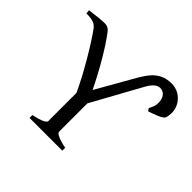

<svg xmlns="http://www.w3.org/2000/svg" viewBox="-157 -818 991 991"><g transform="rotate(45 338.5 -322.5)"><path d="M175.8 -21Q216.8 -29.3 236.3 -38.8Q255.9 -48.3 255.9 -56.2V-262.2Q222.2 -335.9 171.1 -422.9Q120.1 -509.8 82 -562Q74.7 -570.8 66.4 -576.4Q58.1 -582 42.7 -585.4Q27.3 -588.9 2 -588.9L0 -609.9Q72.8 -620.1 106.9 -620.1Q129.9 -620.1 145 -601.1Q180.7 -555.2 224.9 -480Q269 -404.8 304.2 -332L420.9 -537.1Q440.9 -571.8 460 -594.5Q479 -617.2 505.9 -630.9Q532.7 -644.5 569.3 -644.5Q599.1 -644.5 623.8 -629.9Q648.4 -615.2 662.8 -590.6Q677.2 -565.9 677.2 -537.6Q677.2 -528.3 675.5 -516.8Q673.8 -505.4 671.4 -499.5Q667 -488.8 637.2 -476.1Q607.4 -463.4 584 -457L575.2 -471.2Q584 -487.8 587.9 -499Q591.8 -510.3 591.8 -525.9Q591.8 -551.8 579.1 -569.1Q566.4 -586.4 543.5 -586.4Q511.7 -586.4 482.9 -534.7L334 -264.2V-56.2Q334 -48.8 353.8 -39.1Q373.5 -29.3 415 -21V0H175.8Z"/></g></svg>

Font: David Libre
Style: Regular
Weight: 400
Version: Version 1.000